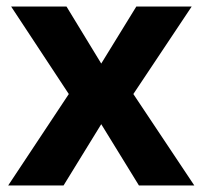

<svg xmlns="http://www.w3.org/2000/svg" viewBox="-20 -566 618 586"><path d="M190 -279 5 0H174L289 -187L404 0H573L387 -279L565 -546H396L289 -372L183 -546H14Z"/></svg>

Font: Noto Sans Adlam
Style: Bold
Weight: 700
Designer: Mark Jamra, Neil Patel
Foundry: JamraPatel LLC
Version: Version 3.001